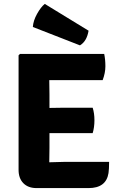

<svg xmlns="http://www.w3.org/2000/svg" viewBox="-20 -959 613 982"><path d="M233 -202 232 -130V-129Q278 -131 306 -131H538Q538 -94 535 -74Q523 3 433 3H167Q124 3 99.5 -22Q75 -47 75 -90V-676L82 -683H513Q519 -654 519 -620Q519 -586 505 -549H232L233 -477V-407Q259 -408 301 -408H454Q463 -380 463 -344Q463 -308 454 -278H233ZM209 -939 433 -802Q424 -748 389 -727L148 -821Q150 -853 169.5 -888Q189 -923 209 -939Z"/></svg>

Font: Signika
Style: Bold
Weight: 700
Designer: Anna Giedrys
Foundry: Anna Giedrys
Version: Version 1.001